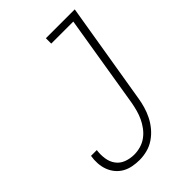

<svg xmlns="http://www.w3.org/2000/svg" viewBox="-218 -831 936 936"><g transform="rotate(-45 250.0 -363.5)"><path d="M180 8Q156 8 132.5 3.5Q109 -1 89.5 -12Q70 -23 55.5 -40.5Q41 -58 33 -79.5Q25 -101 23.5 -125.5Q22 -150 26 -173Q26 -174 26 -174Q26 -174 26 -174H66Q66 -174 66 -174Q66 -174 66 -174Q62 -146 66 -118Q70 -90 85.5 -69Q101 -48 126.5 -38.5Q152 -29 180 -29Q202 -29 224.5 -35.5Q247 -42 266 -56Q285 -70 299.5 -89.5Q314 -109 323.5 -129.5Q333 -150 339 -172Q345 -194 349 -216L428 -698H276V-735H475L388 -210Q384 -184 376.5 -158Q369 -132 356.5 -107Q344 -82 325.5 -60Q307 -38 283.5 -22Q260 -6 233 1Q206 8 180 8Z"/></g></svg>

Font: Iosevka Curly Slab XLtObl
Style: Regular
Weight: 200
Italic angle: -9°
Monospace: yes
Designer: Belleve Invis
Foundry: Belleve Invis
Version: Version 11.1.0; ttfautohint (v1.8.3)